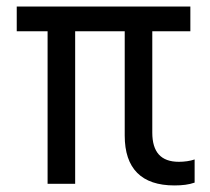

<svg xmlns="http://www.w3.org/2000/svg" viewBox="-20 -560 640 585"><path d="M125 0H209V-464.8H360V-147Q360 -71.6 398.1 -33.3Q436.2 5 511.4 5Q529.5 5 544.7 3Q559.8 1 573 -3.6V-74.2Q562.8 -70.6 550.1 -68.8Q537.3 -67 525 -67Q484.1 -67 464 -89.2Q444 -111.4 444 -155.8V-464.8H560V-540H31V-464.8H125Z"/></svg>

Font: CommitMonoV142 ExtLt
Style: Regular
Weight: 200
Monospace: yes
Designer: Eigil Nikolajsen
Foundry: Eigil Nikolajsen
Version: Version 1.142